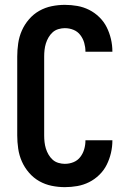

<svg xmlns="http://www.w3.org/2000/svg" viewBox="-20 -763 540 791"><path d="M247 8Q220 8 193 2.5Q166 -3 142 -16.5Q118 -30 99.5 -51.5Q81 -73 70 -98Q59 -123 55 -150.5Q51 -178 51 -205V-530Q51 -557 55 -584.5Q59 -612 70 -637Q81 -662 99.5 -683.5Q118 -705 142 -718.5Q166 -732 193 -737.5Q220 -743 247 -743Q273 -743 298.5 -738.5Q324 -734 347 -722.5Q370 -711 389 -692.5Q408 -674 419.5 -651Q431 -628 437 -602.5Q443 -577 443 -551V-550H332V-551Q332 -569 327 -586.5Q322 -604 311 -618.5Q300 -633 283 -640Q266 -647 247 -647Q234 -647 220.5 -643Q207 -639 197 -630Q187 -621 180 -609Q173 -597 169 -584Q165 -571 163.5 -557.5Q162 -544 162 -530V-205Q162 -191 163.5 -177.5Q165 -164 169 -151Q173 -138 180 -126Q187 -114 197 -105Q207 -96 220.5 -92Q234 -88 247 -88Q266 -88 283 -95Q300 -102 311 -116.5Q322 -131 327 -148.5Q332 -166 332 -184V-185H443V-184Q443 -158 437 -132.5Q431 -107 419.5 -84Q408 -61 389 -42.5Q370 -24 347 -12.5Q324 -1 298.5 3.5Q273 8 247 8Z"/></svg>

Font: Iosevka Web
Style: Bold
Weight: 700
Monospace: yes
Designer: Belleve Invis
Foundry: Belleve Invis
Version: Version 28.0.3; ttfautohint (v1.8.3)